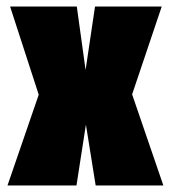

<svg xmlns="http://www.w3.org/2000/svg" viewBox="-20 -570 523 590"><path d="M3 0 99 -279 11 -550H216L243 -355L272 -550H477L386 -280L482 0H274L244 -187L215 0Z"/></svg>

Font: Georama Condensed Black
Style: Regular
Weight: 900
Width: 3
Designer: Jean-Baptiste Levee
Foundry: Production Type
Version: Version 1.000